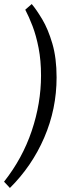

<svg xmlns="http://www.w3.org/2000/svg" viewBox="-47 -727 338 950"><path d="M110 -707Q133 -680 162 -631.5Q191 -583 212 -511.5Q233 -440 233 -344Q233 -188 172 -46.5Q111 95 2 203L-27 172Q64 57 110 -79.5Q156 -216 156 -353Q156 -428 144 -489.5Q132 -551 114 -598Q96 -645 78 -679Z"/></svg>

Font: Rasa
Style: Italic
Weight: 400
Italic angle: -7.10001°
Designer: Anna Giedrys (Yrsa+Rasa design), David Brezina (Yrsa art-direction, Rasa art-direction, design)
Foundry: Rosetta Type Foundry
Version: Version 2.004